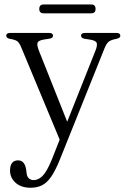

<svg xmlns="http://www.w3.org/2000/svg" viewBox="-20 -618 580 880"><path d="M217 114.5 253.5 22 77.5 -400.5Q69 -421.5 59.5 -428.8Q50 -436 25 -440Q8.5 -443.5 8.5 -454Q8.5 -467 26 -467H205Q223 -467 223 -454.5Q223 -443 205.5 -440.5L182.5 -437Q156.5 -433 152.2 -422.5Q148 -412 159 -384L288 -60L416 -382Q427.5 -410 423.2 -421.2Q419 -432.5 392.5 -436.5L369 -440Q351.5 -443 351.5 -454.5Q351.5 -467 369.5 -467H514Q531.5 -467 531.5 -454Q531.5 -444 514.5 -440Q488.5 -435.5 478 -426.8Q467.5 -418 458 -394L253.5 115.5Q233 166 213.5 193.5Q194 221 171.5 231.8Q149 242.5 120.5 242.5Q76 242.5 51 219.2Q26 196 26 164.5Q26 117 63 117Q78.5 117 87.5 127.8Q96.5 138.5 99.5 157L101.5 172Q103 191 112 199.2Q121 207.5 134 207.5Q156 207.5 175.2 188.2Q194.5 169 217 114.5ZM160 -577Q160 -597.5 180 -597.5H398Q418 -597.5 418 -577Q418 -557 398 -557H180Q160 -557 160 -577Z"/></svg>

Font: Fraunces 9pt S000 Light
Style: Regular
Weight: 300
Version: Version 1.000; ttfautohint (v1.8.3)